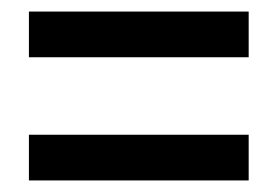

<svg xmlns="http://www.w3.org/2000/svg" viewBox="-20 -518 481 332"><path d="M30 -419H410V-498H30ZM30 -206H410V-285H30Z"/></svg>

Font: Noto Sans Malayalam ExtraCondensed Medium
Style: Regular
Weight: 500
Width: 2
Designer: Jelle Bosma - Monotype Design Team
Foundry: Monotype Imaging Inc.
Version: Version 2.104